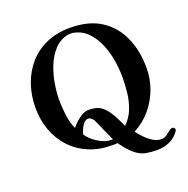

<svg xmlns="http://www.w3.org/2000/svg" viewBox="-148 -881 1115 1138"><g transform="rotate(-20 410.0 -312.0)"><path d="M427 -33Q412 -64 398.5 -95.5Q385 -127 371 -158Q368 -166 363.5 -174Q359 -182 352 -188Q342 -198 330 -198Q314 -198 301.5 -183.5Q289 -169 281.5 -151Q274 -133 271 -120Q283 -100 307.5 -79.5Q332 -59 360.5 -46Q389 -33 413 -33ZM606 -361Q606 -407 597.5 -462.5Q589 -518 567.5 -570Q546 -622 510 -659.5Q474 -697 418 -707Q415 -707 411.5 -707Q408 -707 404 -707Q401 -707 397.5 -707Q394 -707 391 -707Q338 -697 302.5 -659Q267 -621 246 -568.5Q225 -516 216 -460.5Q207 -405 207 -361Q207 -318 213.5 -264.5Q220 -211 239 -173Q250 -188 268.5 -205Q287 -222 308.5 -234Q330 -246 349 -246Q395 -246 421 -231Q447 -216 472 -179Q487 -157 498.5 -132Q510 -107 522 -83Q559 -119 577 -165.5Q595 -212 600.5 -262.5Q606 -313 606 -361ZM796 39Q796 43 794 47Q770 83 733 100Q696 117 652 117Q615 117 583 111Q551 105 522 83Q500 66 480.5 43.5Q461 21 445 -2Q436 -1 427.5 -1Q419 -1 410 -1Q330 -1 265 -28.5Q200 -56 154 -105.5Q108 -155 83.5 -221Q59 -287 59 -363Q59 -441 82.5 -509.5Q106 -578 151 -630Q196 -682 262 -711.5Q328 -741 412 -741Q531 -741 607.5 -691Q684 -641 721.5 -555.5Q759 -470 759 -361Q759 -294 735.5 -230.5Q712 -167 668.5 -115.5Q625 -64 563 -31Q577 -12 598.5 10.5Q620 33 646 49Q672 65 698 65Q717 65 731.5 54.5Q746 44 758 34Q770 24 779 24Q786 24 791 28Q796 32 796 39Z"/></g></svg>

Font: l_WÎãfOS
Style: ^8Ä
Weight: 700
Designer: LiuPeng
Version: Version 1.3